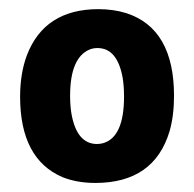

<svg xmlns="http://www.w3.org/2000/svg" viewBox="-20 -694 429 424"><path d="M194.3 -376Q149.4 -376 137.7 -443.4Q134.8 -460.9 134.8 -482.4Q134.8 -567.4 178.7 -585Q186.5 -587.9 195.3 -587.9Q239.3 -587.9 251 -521.5Q253.9 -502.9 253.9 -480.5Q253.9 -391.6 208 -377.9Q201.2 -376 194.3 -376ZM197.3 -673.8Q78.1 -673.8 39.1 -571.3Q24.4 -531.2 24.4 -480.5Q24.4 -342.8 118.2 -302.7Q150.4 -290 190.4 -290Q320.3 -290 354.5 -404.3Q364.3 -438.5 364.3 -482.4Q364.3 -630.9 258.8 -665Q230.5 -673.8 197.3 -673.8Z"/></svg>

Font: Yaldevi Colombo
Style: Bold
Weight: 700
Designer: Sol Matas, Denzil Rajitha, Kosala Senevirathne and Pathum Egodawatta
Foundry: Mooniak
Version: Version 1.020 ; ttfautohint (v1.6)